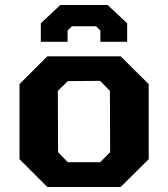

<svg xmlns="http://www.w3.org/2000/svg" viewBox="-20 -747 671 767"><path d="M143 -580V-654L221 -727H410L488 -654V-580H381V-625L364 -642H267L250 -625V-580ZM169 0 58 -111V-411L169 -522H462L574 -411V-111L462 0ZM251 -99H380L420 -139L419 -384L380 -424L251 -423L211 -384L212 -139Z"/></svg>

Font: Tomorrow SemiBold
Style: Regular
Weight: 600
Designer: Tony de Marco, Monica Rizzolli
Foundry: Just in Type
Version: Version 2.002